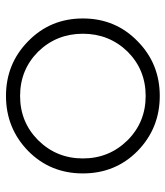

<svg xmlns="http://www.w3.org/2000/svg" viewBox="25 -576 561 651"><g transform="rotate(-90 305.5 -250.5)"><path d="M305.7 10.7Q196.3 10.7 119.1 -64.5Q43 -139.6 43 -250Q43 -360.4 119.1 -435.5Q196.3 -510.7 305.7 -510.7Q415 -510.7 491.2 -435.5Q568.4 -360.4 568.4 -250Q568.4 -139.6 491.2 -64.5Q415 10.7 305.7 10.7ZM305.7 -37.1Q394.5 -37.1 456.1 -98.6Q516.6 -161.1 516.6 -250Q516.6 -338.9 456.1 -401.4Q394.5 -462.9 305.7 -462.9Q216.8 -462.9 155.3 -401.4Q93.8 -338.9 93.8 -250Q93.8 -161.1 155.3 -98.6Q216.8 -37.1 305.7 -37.1Z"/></g></svg>

Font: LeFont
Style: ExtraLight
Weight: 200
Designer: Leryon MEDIA
Version: Version 1.0